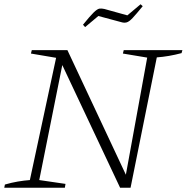

<svg xmlns="http://www.w3.org/2000/svg" viewBox="-22 -880 875 900"><path d="M558 -645H833L829 -631Q769 -615 713 -611L590 0H541L270 -575L162 -36L285 -18L282 0H-2L1 -15Q32 -24 61.5 -29Q91 -34 118 -36L241 -609L123 -629L127 -645H294L568 -61L668 -610L554 -629ZM377 -753 367 -764Q400 -805 417 -821.5Q434 -838 444 -839.5Q454 -841 467 -838L575 -808L637 -860L647 -851Q616 -813 599.5 -795.5Q583 -778 571.5 -775Q560 -772 547 -776L439 -805Z"/></svg>

Font: Piazzolla SC ExtraLight
Style: Italic
Weight: 200
Italic angle: -11.3°
Designer: Juan Pablo del Peral
Foundry: Huerta Tipografica
Version: Version 1.330